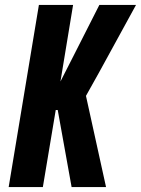

<svg xmlns="http://www.w3.org/2000/svg" viewBox="-20 -755 569 775"><path d="M15 0 137 -735H275L224 -426L277 -530L381 -735H529L379 -461L327 -368L408 0H269L213 -311H205L153 0Z"/></svg>

Font: Iosevka Curly Heavy Oblique
Style: Regular
Weight: 900
Italic angle: -9°
Monospace: yes
Designer: Belleve Invis
Foundry: Belleve Invis
Version: Version 11.1.0; ttfautohint (v1.8.3)